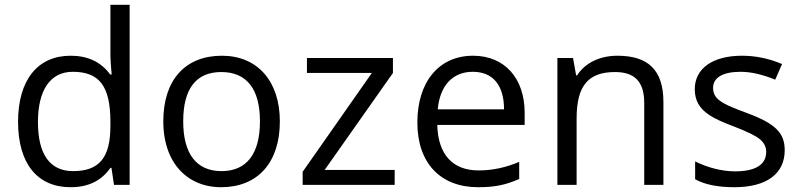

<svg xmlns="http://www.w3.org/2000/svg" viewBox="-20 -780 3376 810"><path d="M460.9 0H526.9V-759.8H445.8V-542L447.8 -504.4L451.2 -465.8H444.8C406.2 -518.6 350.6 -544.9 277.8 -544.9C138.7 -544.9 56.2 -442.4 56.2 -266.1C56.2 -89.8 137.7 9.8 277.8 9.8C352.5 9.8 408.2 -17.6 445.8 -71.8H450.2ZM288.1 -58.1C190.9 -58.1 140.1 -128.4 140.1 -265.1C140.1 -399.9 191.9 -477.1 287.1 -477.1C397.9 -477.1 445.8 -418 445.8 -266.1V-249C445.8 -114.7 398.9 -58.1 288.1 -58.1Z M1160.6 -268.1C1160.6 -438 1065.9 -544.9 916 -544.9C761.2 -544.9 668.9 -442.4 668.9 -268.1C668.9 -211.9 679.2 -162.6 699.2 -120.6C739.7 -36.6 816.9 9.8 912.6 9.8C1067.4 9.8 1160.6 -93.8 1160.6 -268.1ZM752.9 -268.1C752.9 -406.2 807.6 -476.1 913.6 -476.1C1021 -476.1 1076.7 -404.3 1076.7 -268.1C1076.7 -130.9 1020.5 -58.1 914.6 -58.1C808.6 -58.1 752.9 -131.3 752.9 -268.1Z M1645 -63H1349.6L1637.7 -472.2V-535.2H1274.9V-472.2H1548.8L1256.8 -55.2V0H1645Z M1996.6 9.8C2068.8 9.8 2113.3 0 2170.4 -24.9V-97.2C2114.3 -73.2 2057.1 -61 1999.5 -61C1890.1 -61 1828.1 -127.4 1824.7 -252.9H2193.4V-304.2C2193.4 -448.7 2109.9 -544.9 1975.6 -544.9C1832.5 -544.9 1740.7 -435.5 1740.7 -263.2C1740.7 -91.8 1838.4 9.8 1996.6 9.8ZM1974.6 -477.1C2059.1 -477.1 2106.4 -420.9 2106.4 -318.8H1826.7C1835.9 -418 1888.7 -477.1 1974.6 -477.1Z M2778.8 0V-349.1C2778.8 -485.8 2713.4 -544.9 2584.5 -544.9C2510.7 -544.9 2447.8 -514.6 2414.6 -461.9H2410.6L2397.5 -535.2H2331.5V0H2412.6V-280.8C2412.6 -419.9 2462.9 -476.1 2574.7 -476.1C2659.2 -476.1 2697.8 -433.6 2697.8 -346.2V0Z M3290.5 -146C3290.5 -216.8 3255.4 -257.8 3128.4 -304.2C3082 -321.3 3050.8 -334.5 3034.7 -343.8C3002 -361.8 2988.3 -380.4 2988.3 -409.2C2988.3 -451.7 3027.8 -477.1 3104.5 -477.1C3147.9 -477.1 3196.8 -465.8 3250.5 -443.8L3279.3 -509.8C3224.1 -533.2 3168 -544.9 3110.4 -544.9C2986.8 -544.9 2911.1 -491.2 2911.1 -403.8C2911.1 -355 2931.6 -321.3 2973.6 -293.9C2994.6 -279.8 3029.8 -263.7 3079.6 -245.1C3131.8 -225.1 3167.5 -207.5 3185.5 -192.9C3203.6 -177.7 3212.4 -160.2 3212.4 -139.2C3212.4 -84 3165 -57.1 3080.6 -57.1C3025.9 -57.1 2963.9 -73.2 2912.6 -99.1V-23.9C2952.1 -1.5 3007.8 9.8 3078.6 9.8C3212.9 9.8 3290.5 -46.4 3290.5 -146Z"/></svg>

Font: Open Sans
Style: Regular
Weight: 400
Foundry: Ascender Corporation
Version: Version 1.100;PS 001.100;hotconv 1.0.88;makeotf.lib2.5.64775